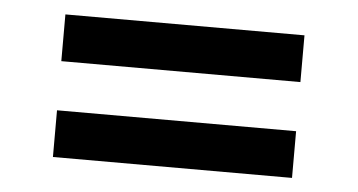

<svg xmlns="http://www.w3.org/2000/svg" viewBox="-33 -478 734 394"><g transform="rotate(5 334.0 -281.0)"><path d="M580 -331.2V-427.5H87.5V-331.2ZM580 -133.8V-230H87.5V-133.8Z"/></g></svg>

Font: Cambay
Style: Bold
Weight: 700
Designer: Pooja Saxena
Foundry: Pooja Saxena
Version: Version 1.096;PS 001.096;hotconv 1.0.70;makeotf.lib2.5.58329